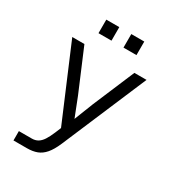

<svg xmlns="http://www.w3.org/2000/svg" viewBox="-218 -874 1086 1191"><g transform="rotate(30 325.0 -278.5)"><path d="M273 -250 326 -115 379 -250 505 -548H592L334 59Q312 110 287.5 138.5Q263 167 232.5 178.5Q202 190 161 190H65V123H157Q182 123 200.5 112Q219 101 234 78Q249 55 265 17L282 -24L60 -548H147ZM368 -650V-747H461V-650ZM189 -650V-747H282V-650Z"/></g></svg>

Font: Azeret Mono Light
Style: Regular
Weight: 300
Designer: Martin Vácha
Foundry: Displaay
Version: Version 1.002